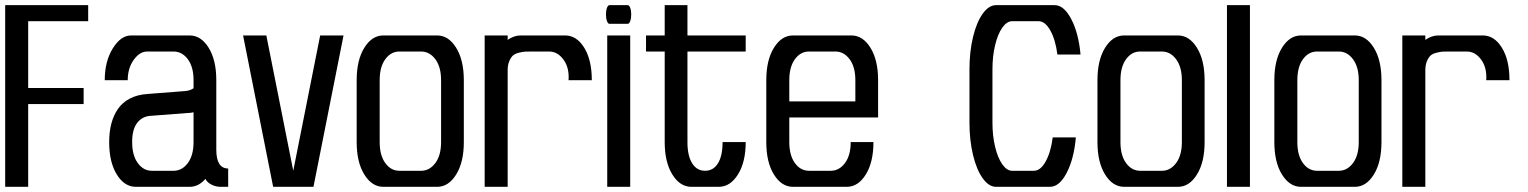

<svg xmlns="http://www.w3.org/2000/svg" viewBox="-20 -722 5907 742"><path d="M88.9 0H0V-702.1H320.8V-640.1H88.9V-381.8H303.2V-319.8H88.9Z M703.6 -285.2 556.6 -273.9Q526.4 -270 508.5 -244.9Q490.7 -219.7 490.7 -172.9Q490.7 -121.6 512.5 -91.8Q534.2 -62 566.9 -62H650.9Q683.6 -62 705.8 -91.8Q728 -121.6 728 -172.9V-288.1Q716.3 -285.2 703.6 -285.2ZM712.9 0H504.9Q460.9 0 431.4 -47.6Q401.9 -95.2 401.9 -172.9Q401.9 -211.9 410.2 -243.9Q418.5 -275.9 435.8 -301Q453.1 -326.2 482.2 -341.3Q511.2 -356.4 550.8 -358.9L695.8 -370.1Q714.4 -371.6 728 -380.9V-412.1Q728 -463.4 705.8 -493.2Q683.6 -522.9 650.9 -522.9H548.8Q520 -522.9 496.8 -490.7Q473.6 -458.5 473.6 -412.1H384.8Q384.8 -484.9 415.8 -534.9Q446.8 -585 486.8 -585H712.9Q756.8 -585 786.4 -537.4Q815.9 -489.7 815.9 -412.1V-144Q815.9 -70.8 861.8 -70.8V0H831.1Q814.5 0 797.4 -8.5Q780.3 -17.1 773.9 -30.8Q747.6 0 712.9 0Z M1113.3 -62 1217.3 -585H1307.6L1191.4 0H1035.6L919.4 -585H1009.3Z M1772.5 -172.9Q1772.5 -95.2 1742.9 -47.6Q1713.4 0 1669.4 0H1461.4Q1417.5 0 1387.9 -47.6Q1358.4 -95.2 1358.4 -172.9V-412.1Q1358.4 -489.7 1387.9 -537.4Q1417.5 -585 1461.4 -585H1669.4Q1713.4 -585 1742.9 -537.4Q1772.5 -489.7 1772.5 -412.1ZM1523.4 -62H1607.4Q1640.1 -62 1662.4 -91.8Q1684.6 -121.6 1684.6 -172.9V-412.1Q1684.6 -463.4 1662.4 -493.2Q1640.1 -522.9 1607.4 -522.9H1523.4Q1490.7 -522.9 1469 -493.2Q1447.3 -463.4 1447.3 -412.1V-172.9Q1447.3 -121.6 1469 -91.8Q1490.7 -62 1523.4 -62Z M1941.9 -450.2V0H1853V-585H1941.9V-567.9Q1966.3 -585 1992.2 -585H2164.1Q2208.5 -585 2237.8 -537.6Q2267.1 -490.2 2267.1 -412.1H2177.2Q2180.7 -460 2157.7 -491.5Q2134.8 -522.9 2102.1 -522.9H2036.1Q2018.6 -522.9 2009.5 -522.5Q2000.5 -522 1985.4 -518.3Q1970.2 -514.6 1962.4 -507.6Q1954.6 -500.5 1948.2 -485.8Q1941.9 -471.2 1941.9 -450.2Z M2405.8 -702.1Q2411.6 -702.1 2415.5 -691.7Q2419.4 -681.2 2419.4 -666Q2419.4 -650.9 2415.5 -640.4Q2411.6 -629.9 2405.8 -629.9H2335.4Q2329.6 -629.9 2325.7 -640.4Q2321.8 -650.9 2321.8 -666Q2321.8 -681.2 2325.7 -691.7Q2329.6 -702.1 2335.4 -702.1ZM2326.7 0V-585H2415.5V0Z M2757.8 0H2651.9Q2607.9 0 2578.4 -47.6Q2548.8 -95.2 2548.8 -172.9V-522.9H2476.6V-585H2548.8V-702.1H2636.7V-585H2861.8V-522.9H2636.7V-172.9Q2636.7 -120.1 2654.8 -91.1Q2672.9 -62 2704.6 -62Q2736.8 -62 2754.6 -90.8Q2772.5 -119.6 2772.5 -172.9H2861.8Q2861.8 -95.2 2831.8 -47.6Q2801.8 0 2757.8 0Z M3373.5 -412.1V-268.1H3030.3V-172.9Q3030.3 -121.6 3052 -91.8Q3073.7 -62 3106.4 -62H3190.4Q3223.1 -62 3245.4 -91.8Q3267.6 -121.6 3267.6 -172.9H3355.5Q3355.5 -95.2 3325.9 -47.6Q3296.4 0 3252.4 0H3044.4Q3000.5 0 2970.9 -47.6Q2941.4 -95.2 2941.4 -172.9V-412.1Q2941.4 -489.7 2970.9 -537.4Q3000.5 -585 3044.4 -585H3270.5Q3314.5 -585 3344 -537.4Q3373.5 -489.7 3373.5 -412.1ZM3285.6 -330.1V-412.1Q3285.6 -463.4 3263.4 -493.2Q3241.2 -522.9 3208.5 -522.9H3106.4Q3073.7 -522.9 3052 -493.2Q3030.3 -463.4 3030.3 -412.1V-330.1Z M4155.8 -511.2H4066.4Q4059.1 -568.4 4039.1 -604.2Q4019 -640.1 3993.7 -640.1H3891.6Q3871.1 -640.1 3853.5 -615.2Q3835.9 -590.3 3825.7 -547.6Q3815.4 -504.9 3815.4 -454.1V-248Q3815.4 -197.3 3825.7 -154.5Q3835.9 -111.8 3853.5 -86.9Q3871.1 -62 3891.6 -62H3975.6Q4001 -62 4021 -97.9Q4041 -133.8 4048.3 -190.9H4137.7Q4130.4 -107.9 4102.3 -54Q4074.2 0 4037.6 0H3829.6Q3801.3 0 3777.6 -33.2Q3753.9 -66.4 3740.2 -123.5Q3726.6 -180.7 3726.6 -248V-454.1Q3726.6 -521.5 3740.2 -578.6Q3753.9 -635.7 3777.6 -668.9Q3801.3 -702.1 3829.6 -702.1H4055.7Q4091.8 -702.1 4120.1 -647.9Q4148.4 -593.8 4155.8 -511.2Z M4635.3 -172.9Q4635.3 -95.2 4605.7 -47.6Q4576.2 0 4532.2 0H4324.2Q4280.3 0 4250.7 -47.6Q4221.2 -95.2 4221.2 -172.9V-412.1Q4221.2 -489.7 4250.7 -537.4Q4280.3 -585 4324.2 -585H4532.2Q4576.2 -585 4605.7 -537.4Q4635.3 -489.7 4635.3 -412.1ZM4386.2 -62H4470.2Q4502.9 -62 4525.1 -91.8Q4547.4 -121.6 4547.4 -172.9V-412.1Q4547.4 -463.4 4525.1 -493.2Q4502.9 -522.9 4470.2 -522.9H4386.2Q4353.5 -522.9 4331.8 -493.2Q4310.1 -463.4 4310.1 -412.1V-172.9Q4310.1 -121.6 4331.8 -91.8Q4353.5 -62 4386.2 -62Z M4721.7 0V-702.1H4810.5V0Z M5318.8 -172.9Q5318.8 -95.2 5289.3 -47.6Q5259.8 0 5215.8 0H5007.8Q4963.9 0 4934.3 -47.6Q4904.8 -95.2 4904.8 -172.9V-412.1Q4904.8 -489.7 4934.3 -537.4Q4963.9 -585 5007.8 -585H5215.8Q5259.8 -585 5289.3 -537.4Q5318.8 -489.7 5318.8 -412.1ZM5069.8 -62H5153.8Q5186.5 -62 5208.7 -91.8Q5231 -121.6 5231 -172.9V-412.1Q5231 -463.4 5208.7 -493.2Q5186.5 -522.9 5153.8 -522.9H5069.8Q5037.1 -522.9 5015.4 -493.2Q4993.7 -463.4 4993.7 -412.1V-172.9Q4993.7 -121.6 5015.4 -91.8Q5037.1 -62 5069.8 -62Z M5488.3 -450.2V0H5399.4V-585H5488.3V-567.9Q5512.7 -585 5538.6 -585H5710.4Q5754.9 -585 5784.2 -537.6Q5813.5 -490.2 5813.5 -412.1H5723.6Q5727.1 -460 5704.1 -491.5Q5681.2 -522.9 5648.4 -522.9H5582.5Q5564.9 -522.9 5555.9 -522.5Q5546.9 -522 5531.7 -518.3Q5516.6 -514.6 5508.8 -507.6Q5501 -500.5 5494.6 -485.8Q5488.3 -471.2 5488.3 -450.2Z"/></svg>

Font: Favorite Color
Style: Regular
Weight: 400
Designer: Bryce Wilner
Version: Version 1.000;PS 1.0;hotconv 16.6.51;makeotf.lib2.5.65220 DE